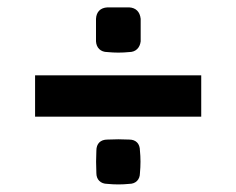

<svg xmlns="http://www.w3.org/2000/svg" viewBox="-20 -514 640 520"><path d="M525 -310V-198H75V-310ZM240 -402C241 -385 252 -373 271 -373C291 -371 310 -371 330 -373C348 -373 359 -385 361 -402V-463C359 -482 348 -493 330 -494H271C252 -493 241 -482 240 -463ZM241 -45C241 -28 252 -16 271 -16C291 -14 310 -14 330 -16C348 -16 359 -28 359 -45C361 -66 361 -87 359 -106C359 -125 348 -136 330 -136C310 -137 291 -137 271 -136C252 -136 241 -125 241 -106C240 -87 240 -66 241 -45Z"/></svg>

Font: Fervojo
Style: Bold
Weight: 700
Designer: kohakuno
Version: ver.1.0